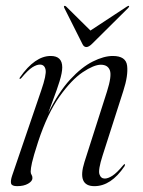

<svg xmlns="http://www.w3.org/2000/svg" viewBox="-20 -629 488 657"><path d="M47.5 -359.5Q45.5 -360.5 48.5 -364.5Q99.5 -437.5 153.5 -437.5Q193 -437.5 193 -398.5Q193 -380.5 183.8 -350.8Q174.5 -321 163 -291Q151.5 -261 145 -242Q180.5 -314 220 -356.8Q259.5 -399.5 297.5 -418.5Q335.5 -437.5 366 -437.5Q411 -437.5 415 -404Q419 -370.5 402 -318L331 -96.5Q315.5 -48 320.2 -33Q325 -18 338.5 -18Q349.5 -18 364.5 -27.5Q379.5 -37 401.5 -63.5Q405 -68 407 -67Q409 -65.5 406 -60Q360 8 303 8Q243 8 269 -74.5L346 -315.5Q363 -369 356 -388.2Q349 -407.5 325 -407.5Q301.5 -407.5 263.2 -382Q225 -356.5 183.8 -298.8Q142.5 -241 110.5 -144Q94 -93 89.5 -72.5Q85 -52 85 -42Q85 -35 88 -30.8Q91 -26.5 91 -19.5Q91 -9 76.2 -0.5Q61.5 8 38.5 8Q20.5 8 18 -1Q15.5 -10 21.5 -28L121 -319.5Q139.5 -373 136 -390.5Q132.5 -408 116.5 -408Q105.5 -408 90.8 -398.8Q76 -389.5 53 -362Q49.5 -358 47.5 -359.5ZM295.5 -479.5Q284 -468 275.5 -468Q266.5 -468 261.5 -479.5L200 -602Q197.5 -606.5 200 -608.5Q202.5 -610 206 -607L289.5 -524.5L415 -607Q420.5 -610 421.5 -608.5Q423 -607 419 -602Z"/></svg>

Font: Fraunces 144pt S000 Light
Style: Italic
Weight: 300
Italic angle: -16°
Version: Version 1.000; ttfautohint (v1.8.3)